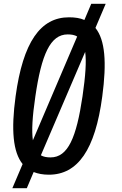

<svg xmlns="http://www.w3.org/2000/svg" viewBox="-20 -879 640 1010"><path d="M121 111 157 26C180 35 206 40 237 40C389 40 481 -91 518 -372C542 -551 533 -669 482 -732L536 -859H460L424 -774C401 -784 374 -788 343 -788C193 -788 101 -658 62 -372C38 -196 48 -79 99 -16L45 111ZM166 -372C198 -591 244 -698 336 -698C356 -698 373 -695 386 -687L153 -141C146 -190 150 -264 166 -372ZM246 -51C226 -51 209 -54 195 -62L428 -606C435 -556 430 -481 414 -372C382 -156 338 -51 246 -51Z"/></svg>

Font: Smiley Sans Oblique
Style: Regular
Weight: 400
Italic angle: -8°
Designer: oooooohmygosh, Nagisa Chen, Janine Sui, Heda Shi, Jian Li
Foundry: atelierAnchor
Version: Version 2.0.1